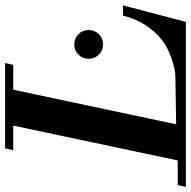

<svg xmlns="http://www.w3.org/2000/svg" viewBox="-28 -712 730 733"><g transform="rotate(-90 336.5 -345.0)"><path d="M683 -240 620 0H-10L-3 -31H91L224 -659H130L137 -690H463L456 -659H361L229 -37L411 -40Q439 -40 481 -55Q523 -70 548 -89Q620 -145 644 -240ZM534 -316Q511 -316 495 -332Q479 -348 479 -371Q479 -394 495 -410Q511 -426 534 -426Q557 -426 573 -410Q589 -394 589 -371Q589 -348 573 -332Q557 -316 534 -316Z"/></g></svg>

Font: GFS Didot
Style: Bold Italic
Weight: 700
Italic angle: -12°
Designer: Designed by Takis Katsoulidis and George D. Matthiopoulos.
Foundry: Designed by Takis Katsoulidis and George D. Matthiopoulos.
Version: Version 1.0